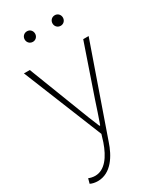

<svg xmlns="http://www.w3.org/2000/svg" viewBox="-240 -813 949 1136"><g transform="rotate(-30 234.0 -245.0)"><path d="M74 244C165 244 218 156 245 74L455 -527H418L300 -183C285 -138 267 -82 250 -35H245C225 -82 203 -138 186 -183L53 -527H13L231 12L216 61C187 145 142 209 76 209C60 209 43 205 32 200L23 233C36 240 56 244 74 244ZM153 -662C173 -662 188 -678 188 -698C188 -718 173 -734 153 -734C132 -734 117 -718 117 -698C117 -678 132 -662 153 -662ZM343 -662C363 -662 378 -678 378 -698C378 -718 363 -734 343 -734C322 -734 307 -718 307 -698C307 -678 322 -662 343 -662Z"/></g></svg>

Font: Harano Aji Gothic KR ExtraLight
Style: Regular
Weight: 250
Foundry: Masamichi Hosoda
Version: HaranoAjiGothicKR-ExtraLight version 20220220;ttx 4.29.1